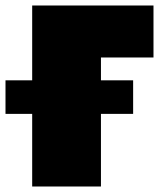

<svg xmlns="http://www.w3.org/2000/svg" viewBox="-23 -678 601 698"><path d="M344 -469V-386H461V-264H344V0H94V-264H-3V-386H94V-658H535V-469Z"/></svg>

Font: Ysabeau Black
Style: Regular
Weight: 900
Designer: Christian Thalmann (Catharsis Fonts)
Version: Version 0.003